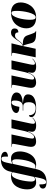

<svg xmlns="http://www.w3.org/2000/svg" viewBox="1580 -2390 1050 4250"><g transform="rotate(-90 2105.0 -265.0)"><path d="M196 240C324 240 443 195 481 35L492 -11C515 0 548 10 585 10C828 10 878 -253 878 -347C878 -493 808 -546 723 -546C661 -546 630 -530 601 -509L631 -648C649 -732 674 -759 716 -759C765 -759 766 -717 763 -613C816 -613 870 -638 870 -677C870 -725 825 -770 707 -770C561 -770 461 -713 430 -558L423 -523C399 -537 376 -546 332 -546C91 -546 38 -313 38 -189C38 -49 106 10 190 10C252 10 287 -3 316 -28L284 115C265 199 239 230 196 230C159 230 148 199 148 81C97 81 56 110 56 161C56 203 91 240 196 240ZM261 -13C235 -13 211 -40 211 -95C211 -218 262 -530 367 -530C383 -530 399 -526 419 -513L316 -44C301 -25 278 -13 261 -13ZM553 -7C528 -7 504 -15 494 -21L601 -498C624 -514 640 -521 661 -521C683 -521 705 -492 705 -429C705 -276 648 -7 553 -7Z M1451 10C1544 10 1592 -29 1627 -69L1621 -76C1597 -47 1553 -16 1523 -16C1501 -16 1490 -30 1490 -55C1490 -76 1493 -101 1500 -132L1587 -536H1393L1326 -234C1303 -128 1250 -35 1197 -35C1175 -35 1163 -47 1163 -73C1163 -95 1168 -131 1176 -168L1254 -536H983L981 -526H1006C1044 -526 1047 -517 1047 -499C1047 -488 1044 -473 1038 -440L995 -212C989 -178 979 -135 979 -102C979 -43 1007 9 1098 9C1197 9 1274 -38 1316 -168H1324C1321 -158 1313 -95 1313 -83C1313 -33 1341 10 1451 10Z M1839 10C2041 10 2141 -55 2141 -168C2141 -234 2102 -272 1956 -281L1957 -286C2116 -299 2183 -345 2183 -427C2183 -492 2109 -546 1968 -546C1796 -546 1729 -484 1729 -430C1729 -390 1772 -361 1864 -361C1885 -484 1917 -536 1963 -536C1999 -536 2005 -508 2005 -464C2005 -338 1952 -286 1885 -286H1783L1781 -276H1874C1937 -276 1968 -234 1968 -155C1968 -40 1913 0 1839 0C1737 0 1679 -49 1679 -150C1665 -150 1637 -134 1637 -98C1637 -35 1711 10 1839 10Z M2757 10C2850 10 2898 -29 2933 -69L2927 -76C2903 -47 2859 -16 2829 -16C2807 -16 2796 -30 2796 -55C2796 -76 2799 -101 2806 -132L2893 -536H2699L2632 -234C2609 -128 2556 -35 2503 -35C2481 -35 2469 -47 2469 -73C2469 -95 2474 -131 2482 -168L2560 -536H2289L2287 -526H2312C2350 -526 2353 -517 2353 -499C2353 -488 2350 -473 2344 -440L2301 -212C2295 -178 2285 -135 2285 -102C2285 -43 2313 9 2404 9C2503 9 2580 -38 2622 -168H2630C2627 -158 2619 -95 2619 -83C2619 -33 2647 10 2757 10Z M3518 10H3542L3546 0H3538C3525 0 3508 -10 3479 -92L3445 -189C3419 -262 3356 -286 3236 -286C3262 -294 3289 -318 3319 -360C3382 -448 3403 -458 3450 -458C3494 -458 3513 -430 3513 -385C3576 -382 3600 -418 3600 -469C3600 -505 3579 -546 3508 -546C3451 -546 3417 -521 3353 -428C3316 -374 3297 -342 3273 -320C3253 -301 3231 -289 3211 -289L3271 -536H2997L2994 -526H3020C3058 -526 3061 -515 3061 -497C3061 -489 3058 -467 3051 -434L2961 0H3151L3210 -278C3225 -278 3233 -255 3251 -188L3275 -99C3300 -5 3370 9 3518 10Z M3843 10C4100 10 4176 -208 4176 -332C4176 -484 4075 -546 3953 -546C3684 -546 3603 -334 3603 -208C3603 -60 3696 10 3843 10ZM3849 0C3810 0 3792 -31 3792 -123C3792 -292 3850 -536 3942 -536C3979 -536 3989 -508 3989 -412C3989 -274 3941 0 3849 0Z"/></g></svg>

Font: Noto Serif Display Black
Style: Italic
Weight: 900
Italic angle: -12°
Designer: Monotype Design Team
Foundry: Monotype Imaging Inc.
Version: Version 2.009